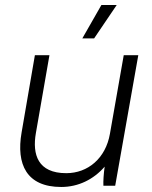

<svg xmlns="http://www.w3.org/2000/svg" viewBox="-20 -740 607 765"><path d="M224 5C292 5 353 -25 397 -76C393 -48 391 -17 392 0H439L531 -520H473L418 -207C401 -109 330 -50 244 -50C131 -50 108 -124 123 -210L177 -520H119L66 -212C44 -85 86 5 224 5ZM355 -587 445 -720H384L308 -587Z"/></svg>

Font: Fixel Text 20240404 Light
Style: Italic
Weight: 300
Width: 4
Italic angle: -10°
Designer: AlfaBravo + MacPaw
Foundry: Kyrylo Tkachov, Marchela Mozhyna, Serhii Makarenko, Maria Weinstein, Zakhar Kryvoshyya
Version: Version 1.211;Glyphs 3.2 (3225)